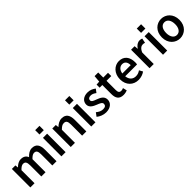

<svg xmlns="http://www.w3.org/2000/svg" viewBox="405 -2430 4085 4085"><g transform="rotate(-45 2447.5 -388.0)"><path d="M198 -486 190 -556H84V0H210V-393C256 -442 294 -465 328 -465C388 -465 414 -431 414 -335V0H541V-393C587 -442 625 -465 659 -465C719 -465 745 -431 745 -335V0H872V-349C872 -491 819 -570 697 -570C628 -570 573 -531 520 -475C496 -534 449 -570 366 -570C299 -570 244 -533 198 -486Z M1018 -659H1148V-789H1018ZM1019 -556V0H1145V-556Z M1414 -485 1406 -556H1300V0H1426V-393C1475 -441 1507 -465 1555 -465C1616 -465 1642 -431 1642 -335V0H1769V-349C1769 -491 1716 -570 1594 -570C1520 -570 1463 -531 1414 -485Z M1916 -659H2046V-789H1916ZM1917 -556V0H2043V-556Z M2355 13C2495 13 2570 -64 2570 -157C2570 -262 2482 -297 2404 -327C2345 -349 2291 -366 2291 -411C2291 -450 2316 -476 2373 -476C2420 -476 2456 -456 2498 -425L2556 -502C2512 -538 2451 -570 2371 -570C2246 -570 2170 -499 2170 -406C2170 -311 2258 -273 2331 -243C2390 -219 2449 -200 2449 -151C2449 -108 2423 -80 2358 -80C2298 -80 2252 -104 2201 -146L2142 -66C2194 -21 2276 13 2355 13Z M2880 13C2923 13 2963 3 2994 -9L2972 -101C2955 -92 2929 -85 2908 -85C2855 -85 2834 -114 2834 -182V-458H2977V-556H2834V-708H2725L2712 -556L2627 -550V-458H2707V-183C2707 -67 2751 13 2880 13Z M3332 13C3407 13 3473 -12 3524 -48L3480 -128C3438 -98 3397 -83 3347 -83C3255 -83 3193 -142 3183 -245H3539C3543 -261 3545 -281 3545 -306C3545 -463 3466 -570 3315 -570C3182 -570 3058 -458 3058 -277C3058 -95 3179 13 3332 13ZM3434 -330H3182C3194 -424 3253 -474 3317 -474C3392 -474 3433 -424 3434 -330Z M3785 -468 3777 -556H3671V0H3797V-346C3832 -432 3882 -461 3925 -461C3950 -461 3961 -459 3985 -450L4007 -556C3990 -565 3969 -570 3939 -570C3880 -570 3823 -532 3785 -468Z M4075 -659H4205V-789H4075ZM4076 -556V0H4202V-556Z M4584 13C4724 13 4849 -95 4849 -277C4849 -462 4724 -570 4584 -570C4444 -570 4319 -462 4319 -277C4319 -95 4444 13 4584 13ZM4450 -277C4450 -394 4500 -469 4584 -469C4668 -469 4719 -394 4719 -277C4719 -161 4667 -87 4584 -87C4503 -87 4450 -161 4450 -277Z"/></g></svg>

Font: Bithumb Trading Sans Semibold
Style: Regular
Weight: 600
Designer: Ham Hyungwon
Foundry: Bithumb
Version: Version 0.500;FEAKit 1.0